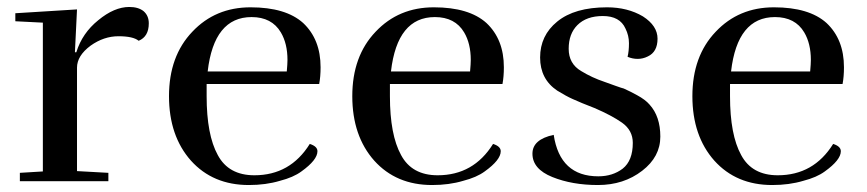

<svg xmlns="http://www.w3.org/2000/svg" viewBox="-20 -520 2487 551"><path d="M407 -453Q407 -475 392 -488Q377 -500 351 -500Q308 -500 262 -462Q216 -425 199 -370H195L201 -493L24 -482V-459L103 -455V-28L37 -24V0H291V-24L201 -29V-326Q201 -360 240 -389Q278 -416 320 -416Q362 -416 378 -403Q407 -415 407 -453Z M465 -244Q465 -130 528 -59Q591 11 694 11Q743 11 783 -1Q822 -11 845 -28Q891 -61 891 -86Q891 -100 869 -107Q813 -17 710 -17Q636 -17 605 -75Q573 -133 573 -244V-279H896Q900 -300 900 -327Q900 -407 850 -454Q800 -499 699 -499Q598 -499 532 -429Q465 -359 465 -244ZM702 -471Q760 -471 786 -427Q805 -395 805 -348Q805 -337 803 -315H576Q594 -471 702 -471Z M991 -244Q991 -130 1054 -59Q1117 11 1220 11Q1269 11 1309 -1Q1348 -11 1371 -28Q1417 -61 1417 -86Q1417 -100 1395 -107Q1339 -17 1236 -17Q1162 -17 1131 -75Q1099 -133 1099 -244V-279H1422Q1426 -300 1426 -327Q1426 -407 1376 -454Q1326 -499 1225 -499Q1124 -499 1058 -429Q991 -359 991 -244ZM1228 -471Q1286 -471 1312 -427Q1331 -395 1331 -348Q1331 -337 1329 -315H1102Q1120 -471 1228 -471Z M1796 -110Q1796 -59 1767 -36Q1738 -14 1697 -14Q1587 -14 1569 -133Q1508 -120 1508 -79Q1508 -35 1565 -12Q1622 11 1696 11Q1770 11 1823 -30Q1875 -70 1875 -128Q1875 -186 1844 -220Q1832 -234 1808 -247Q1790 -257 1770 -266Q1765 -267 1747 -273.5Q1729 -280 1715 -285Q1679 -297 1648 -316Q1612 -337 1612 -380Q1612 -423 1637 -448Q1663 -474 1710 -474Q1759 -474 1775 -438Q1785 -418 1785 -396Q1785 -373 1781 -357Q1795 -351 1810 -351Q1825 -351 1839 -358Q1867 -371 1867 -409Q1867 -446 1825 -473Q1781 -499 1722 -499Q1629 -499 1579 -458Q1530 -418 1530 -355Q1530 -293 1579 -260Q1605 -244 1623 -236Q1647 -225 1686 -210Q1735 -189 1765 -168Q1796 -146 1796 -110Z M1967 -244Q1967 -130 2030 -59Q2093 11 2196 11Q2245 11 2285 -1Q2324 -11 2347 -28Q2393 -61 2393 -86Q2393 -100 2371 -107Q2315 -17 2212 -17Q2138 -17 2107 -75Q2075 -133 2075 -244V-279H2398Q2402 -300 2402 -327Q2402 -407 2352 -454Q2302 -499 2201 -499Q2100 -499 2034 -429Q1967 -359 1967 -244ZM2204 -471Q2262 -471 2288 -427Q2307 -395 2307 -348Q2307 -337 2305 -315H2078Q2096 -471 2204 -471Z"/></svg>

Font: Rufina
Style: Regular
Weight: 400
Designer: Martin Sommaruga
Foundry: Martin Sommaruga
Version: Version